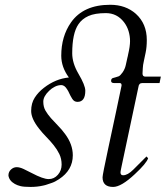

<svg xmlns="http://www.w3.org/2000/svg" viewBox="-20 -754 680 788"><path d="M448.7 -413.1Q436 -413.1 436 -421.9Q436 -431.2 443.1 -433.6Q450.2 -436 455.1 -437Q460 -438 466.8 -440.7Q473.6 -443.4 483.2 -457Q492.7 -470.7 496.3 -487.3Q500 -503.9 501.2 -509.5Q502.4 -515.1 502.9 -517.3Q503.4 -519.5 503.7 -520.3Q503.9 -521 504.4 -523.2Q504.9 -525.4 505.9 -530.8Q513.7 -564 513.7 -585.2Q513.7 -606.4 507.6 -626.5Q501.5 -646.5 488.8 -663.1Q460 -700.2 414.6 -700.2Q369.1 -700.2 342.8 -688.2Q316.4 -676.3 301.8 -654.3Q276.4 -617.2 276.4 -535.2Q276.4 -495.1 301.8 -451.7Q330.1 -403.8 330.1 -381.8Q330.1 -335.9 297.9 -335.9Q284.2 -335.9 276.4 -348.6Q268.6 -361.3 264.6 -370.4Q260.7 -379.4 255.9 -386.7Q245.1 -404.8 231.7 -404.8Q218.3 -404.8 205.1 -398.2Q191.9 -391.6 181.6 -381.3Q157.7 -358.4 157.7 -336.9Q157.7 -315.4 166.7 -299.8Q175.8 -284.2 189.2 -269Q202.6 -253.9 218.3 -238Q233.9 -222.2 247.1 -204.1Q278.8 -161.6 278.8 -116.7Q278.8 -55.7 222.2 -18.6Q205.1 -7.3 192.1 -3.2Q179.2 1 172.6 3.4Q166 5.9 156.2 7.8Q132.8 13.2 105.5 13.2Q78.1 13.2 64.7 10Q51.3 6.8 41 1Q17.6 -12.2 14.6 -33.7Q14.6 -48.8 25.1 -58.3Q35.6 -67.9 48.3 -67.9Q61 -67.9 77.1 -60.3Q93.3 -52.7 110.8 -43.5Q157.2 -19 179.7 -19Q202.1 -19 217.5 -36.6Q232.9 -54.2 232.9 -78.4Q232.9 -102.5 223.6 -121.6Q214.4 -140.6 200.4 -158Q186.5 -175.3 170.4 -191.7Q154.3 -208 140.6 -225.6Q107.9 -266.6 107.9 -298.6Q107.9 -330.6 122.6 -353.3Q137.2 -376 160.2 -393.6Q208 -430.7 262.7 -436Q231.4 -478.5 231.4 -525.4Q231.4 -605 271.5 -662.1Q322.3 -734.4 432.6 -734.4Q495.6 -734.4 537.6 -697.3Q582.5 -656.7 582.5 -589.8Q582.5 -560.1 577.6 -537.6Q572.8 -515.1 570.8 -505.4Q568.8 -495.6 567.4 -487.8Q565.9 -477.1 564.9 -452.1Q564.9 -439.5 576.7 -439.5H640.1L634.8 -413.1H563.5Q549.8 -413.1 547.9 -396L480.5 -78.6Q478 -68.4 477.1 -62.3Q476.1 -56.2 475.3 -52.7Q474.6 -49.3 474.6 -47.9V-45.9Q474.6 -34.7 485.4 -34.7Q503.9 -34.7 526.9 -57.6L581.1 -111.8L587.9 -104.5Q581.1 -83.5 533.2 -39.1Q477.5 13.2 444.3 13.2Q400.9 13.2 400.9 -26.4Q400.9 -36.6 424.3 -145.5Q447.8 -254.4 456.1 -294.2Q464.4 -334 469 -355.7Q473.6 -377.4 475.8 -387.9Q478 -398.4 478.5 -400.6Q479 -402.8 479 -403.8Q479 -413.1 471.7 -413.1Z"/></svg>

Font: Cardo-Italic
Style: Italic
Weight: 400
Italic angle: -12°
Designer: David J. Perry
Foundry: David J. Perry
Version: Version 0.991